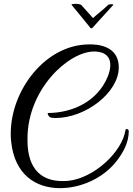

<svg xmlns="http://www.w3.org/2000/svg" viewBox="-20 -941 690 999"><path d="M452 -794H459C462 -797 536 -878 569 -915C570 -916 570 -916 570 -917C570 -918 566 -919 560 -919C553 -919 545 -918 542 -915C518 -891 490 -871 464 -847L403 -915C398 -919 384 -921 372 -921C361 -921 352 -919 352 -917C352 -916 352 -916 353 -915C387 -875 419 -834 452 -794ZM293 38C305 38 317 37 329 36C428 26 529 -26 589 -106C621 -148 650 -199 650 -259V-260C650 -265 643 -270 638 -270C636 -270 634 -269 633 -265C616 -149 467 -13 334 0C324 1 314 1 304 1C205 1 123 -52 123 -211V-220C123 -476 336 -673 470 -673H477C533 -670 554 -641 554 -603C554 -584 549 -563 540 -541C486 -411 354 -353 228 -353C228 -345 234 -329 252 -328C258 -328 263 -327 269 -327C426 -327 598 -460 598 -590C598 -678 531 -707 460 -710H445C215 -710 36 -470 36 -247C36 -233 36 -218 38 -204C56 -34 164 38 293 38Z"/></svg>

Font: Style Script
Style: Regular
Weight: 400
Designer: Robert E. Leuschke
Foundry: Robert E. Leuschke
Version: Version 1.010